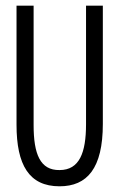

<svg xmlns="http://www.w3.org/2000/svg" viewBox="-20 -643 415 674"><path d="M189 11C286 11 341 -52 341 -208V-623H282V-207C282 -107 259 -46 189 -46C121 -45 98 -102 98 -204V-623H38V-205C38 -64 82 11 189 11Z"/></svg>

Font: Inconsolata Condensed Thin
Style: Regular
Weight: 100
Width: 3
Monospace: yes
Designer: Raph Levien, Cyreal, Brenton Simpson
Foundry: Raph Levien, Cyreal, Google
Version: Version 3.100